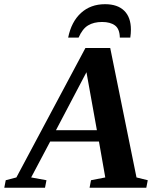

<svg xmlns="http://www.w3.org/2000/svg" viewBox="-72 -887 759 907"><path d="M147.5 -35.6 140.6 0H-51.8L-44.9 -35.6L5.4 -48.8L331.5 -660.2H448.7L572.8 -48.8L626 -35.6L619.1 0H351.1L357.9 -35.6L425.3 -48.8L395.5 -218.3H165L75.2 -48.8ZM336.4 -545.9 192.4 -272H385.7ZM424.3 -867.2Q483.4 -867.2 514.9 -836.2Q546.4 -805.2 546.4 -747.1Q546.4 -729 543.5 -709.5H494.1Q493.2 -750.5 471.2 -766.8Q449.2 -783.2 410.2 -783.2Q371.1 -783.2 344.2 -767.1Q317.4 -751 299.3 -709.5H250Q265.1 -784.2 310.5 -825.7Q356 -867.2 424.3 -867.2Z"/></svg>

Font: Liberation Serif
Style: Bold Italic
Weight: 700
Italic angle: -16.333°
Designer: Steve Matteson
Foundry: Ascender Corporation
Version: Version 2.1.5